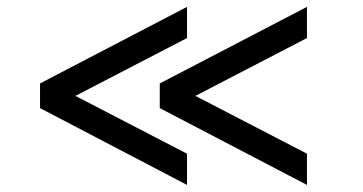

<svg xmlns="http://www.w3.org/2000/svg" viewBox="-20 -529 1040 550"><path d="M515.7 0.7 94.7 -219.3V-290L515.7 -509.3V-420L196 -254.3L515.7 -88.7ZM859.3 0.7 437.7 -219.3V-290L859.3 -509.3V-420L539.7 -254.3L859.3 -88.7Z"/></svg>

Font: 42dot Sans Light
Style: Regular
Weight: 300
Designer: 42dot
Version: Version 1.000